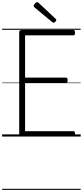

<svg xmlns="http://www.w3.org/2000/svg" viewBox="-20 -1279 776 1799"><path d="M187 0Q173 0 166.5 -5.5Q160 -11 160 -23V-979Q160 -989 167 -993.5Q174 -998 188 -998H667Q675 -998 679 -992.5Q683 -987 683 -973Q683 -959 679 -953.5Q675 -948 667 -948H215V-552H597Q605 -552 609.5 -546.5Q614 -541 614 -528Q614 -514 609.5 -508Q605 -502 597 -502H215V-50H667Q675 -50 679 -44.5Q683 -39 683 -25Q683 -11 679 -5.5Q675 0 667 0ZM482 -1066Q479 -1066 476 -1068Q473 -1070 468 -1073L303 -1210Q299 -1215 297.5 -1218Q296 -1221 296 -1225Q296 -1232 301.5 -1239.5Q307 -1247 314.5 -1253Q322 -1259 329 -1259Q334 -1259 337 -1256Q340 -1253 344 -1250L501 -1103Q506 -1100 506.5 -1096.5Q507 -1093 507 -1091Q507 -1084 498.5 -1075Q490 -1066 482 -1066ZM0 490H736V500H0ZM0 -20H736V0H0ZM0 -505H736V-500H0ZM0 -1010H736V-1000H0Z"/></svg>

Font: Playwrite PE Guides
Style: Regular
Weight: 400
Designer: Veronika Burian, José Scaglione
Foundry: TypeTogether
Version: Version 1.003